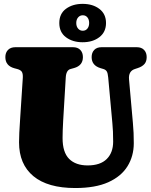

<svg xmlns="http://www.w3.org/2000/svg" viewBox="-20 -938 763 968"><path d="M546.5 -317.5 525.5 -547.5Q523.5 -569.5 518.2 -578Q513 -586.5 501.5 -590L486.5 -594.5Q442 -608 442 -650Q442 -672.5 455 -686.2Q468 -700 492 -700H669.5Q693.5 -700 706.5 -686.2Q719.5 -672.5 719.5 -650Q719.5 -628 708 -615Q696.5 -602 675 -595L660 -590Q627 -579.5 630.5 -538L650 -318.5Q652.5 -292.5 653.5 -267.8Q654.5 -243 654.5 -216Q654.5 -151 622.8 -99.8Q591 -48.5 525.8 -19.2Q460.5 10 359.5 10Q220.5 10 148.2 -50Q76 -110 76 -220.5Q76 -260 81.5 -338.5L95 -546Q96 -565.5 90.5 -575.2Q85 -585 67 -590L52 -594Q7 -606.5 7 -650Q7 -672.5 20.2 -686.2Q33.5 -700 57.5 -700H348Q372 -700 385 -686.2Q398 -672.5 398 -650Q398 -607.5 353.5 -595L335.5 -590Q313.5 -584 311.5 -547L298.5 -329.5Q295.5 -275.5 295.5 -242Q295.5 -170 328.5 -137Q361.5 -104 422 -104Q485.5 -104 518 -136.2Q550.5 -168.5 550.5 -224Q550.5 -254 549.5 -274.8Q548.5 -295.5 546.5 -317.5ZM396.5 -725Q346.5 -725 312.8 -750Q279 -775 279 -822Q279 -869 312.8 -893.8Q346.5 -918.5 396.5 -918.5Q448 -918.5 481.2 -893Q514.5 -867.5 514.5 -822Q514.5 -776.5 481.2 -750.8Q448 -725 396.5 -725ZM397.5 -861Q383 -861 373.8 -850.2Q364.5 -839.5 364.5 -822Q364.5 -804.5 373.8 -793.8Q383 -783 397.5 -783Q412 -783 420.8 -794Q429.5 -805 429.5 -822Q429.5 -839.5 420.8 -850.2Q412 -861 397.5 -861Z"/></svg>

Font: Fraunces 144pt SuperSoft Black
Style: Regular
Weight: 900
Version: Version 1.000;[b76b70a41]